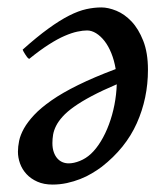

<svg xmlns="http://www.w3.org/2000/svg" viewBox="-20 -477 443 517"><path d="M224.6 -62.5Q239.3 -76.2 251.7 -96.7Q264.2 -117.2 273.4 -142.1Q282.7 -167 288.1 -194.6Q293.5 -222.2 294.4 -250Q255.4 -233.4 227.3 -218.5Q199.2 -203.6 179.9 -189.9Q160.6 -176.3 148.9 -163.3Q137.2 -150.4 131.1 -138.2Q125 -126 123 -114.5Q121.1 -103 121.1 -91.8Q121.1 -77.6 124.8 -67.4Q128.4 -57.1 134.5 -50.3Q140.6 -43.5 148.4 -40.3Q156.2 -37.1 165 -37.1Q178.7 -37.1 195.1 -43.7Q211.4 -50.3 224.6 -62.5ZM378.4 -289.1Q378.4 -212.4 348.4 -145.3Q318.4 -78.1 253.9 -27.8Q242.2 -19 227.5 -10.3Q212.9 -1.5 196 5.1Q179.2 11.7 160.2 15.9Q141.1 20 121.6 20Q98.1 20 80.6 12.2Q63 4.4 51.3 -8.3Q39.6 -21 33.9 -36.9Q28.3 -52.7 28.3 -68.4Q28.3 -82 31.5 -97.7Q34.7 -113.3 44.4 -130.9Q54.2 -148.4 72 -167.5Q89.8 -186.5 118.9 -206.8Q147.9 -227.1 190.4 -248Q232.9 -269 291.5 -291Q287.6 -314.5 279.8 -333.7Q272 -353 261.5 -366.5Q251 -379.9 238.8 -387.5Q226.6 -395 214.4 -395Q203.1 -395 188.2 -391.8Q173.3 -388.7 154.1 -380.4Q134.8 -372.1 111.1 -356.9Q87.4 -341.8 58.6 -318.4Q55.7 -319.8 53 -323.2Q50.3 -326.7 47.9 -330.6Q45.4 -334.5 43.5 -337.9Q41.5 -341.3 41 -343.3Q79.6 -377.9 110.4 -400.1Q141.1 -422.4 166.3 -435.1Q191.4 -447.8 212.4 -452.4Q233.4 -457 252.9 -457Q271.5 -457 293.5 -448Q315.4 -439 334.2 -419.2Q353 -399.4 365.7 -367.2Q378.4 -335 378.4 -289.1Z"/></svg>

Font: Gentium Book Basic
Style: Italic
Weight: 400
Italic angle: -8°
Designer: J. Victor Gaultney and Annie Olsen
Foundry: SIL International
Version: Version 1.102; 2013; Maintenance release